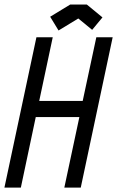

<svg xmlns="http://www.w3.org/2000/svg" viewBox="-23 -853 532 873"><path d="M371.6 -832.5 442.9 -773.9 396 -717.3 333 -769 243.2 -714.4 205.1 -776.9 296.4 -832.5ZM71.8 0H-2.9L142.6 -683.6H216.8L155.3 -394H353L415 -683.6H489.3L344.2 0H269.5L337.9 -320.8H139.6Z"/></svg>

Font: Anka/Coder Narrow
Style: Italic
Weight: 400
Width: 3
Italic angle: -12°
Monospace: yes
Version: Version 001.100